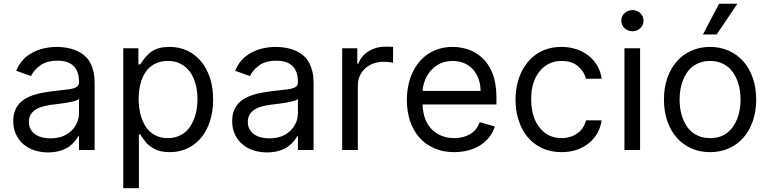

<svg xmlns="http://www.w3.org/2000/svg" viewBox="-20 -804 4124 1029"><path d="M51.1 -154.8Q51.1 -186.1 59.8 -209.2Q68.5 -232.2 83.6 -248.9Q98.7 -265.6 119.1 -277Q139.6 -288.4 163 -295.8Q186.4 -303.3 212 -307.7Q237.6 -312.1 262.8 -315.3Q300.1 -320.3 326.7 -322.8Q353.3 -325.3 370.4 -329.5Q387.4 -333.8 395.4 -341.6Q403.4 -349.4 403.4 -365.1V-367.9Q403.4 -420.5 374.8 -449.6Q346.2 -478.7 288.4 -478.7Q229 -478.7 194.2 -452.4Q159.8 -426.5 146.3 -396.3L66.8 -424.7Q77.8 -450.3 91.8 -469.5Q105.8 -488.6 123.9 -502.5Q141.7 -516.3 161.4 -525.9Q181.1 -535.5 201.9 -541.4Q222.7 -547.2 243.8 -549.9Q264.9 -552.6 285.5 -552.6Q298.7 -552.6 314.1 -551.1Q329.5 -549.7 346.1 -546.3Q362.6 -543 379.6 -536.8Q396.7 -530.5 412.6 -521Q428.6 -511.4 442.3 -497.2Q456 -483 465.9 -463.1Q475.9 -443.2 481.5 -417.6Q487.2 -392 487.2 -359.4V0H403.4V-73.9H399.1Q390.6 -56.5 370.7 -35.9Q360.8 -25.6 347.7 -16.7Q334.5 -7.8 318 -1.2Q301.5 5.3 281.4 9.1Q261.4 12.8 237.2 12.8Q198.5 12.8 164.4 1.6Q130.3 -9.6 105.3 -31.1Q80.3 -52.6 65.7 -83.8Q51.1 -115.1 51.1 -154.8ZM134.9 -150.6Q134.9 -126.1 145.1 -109.4Q155.2 -92.7 171.5 -82.2Q187.9 -71.7 208.5 -67.1Q229 -62.5 250 -62.5Q299.7 -62.5 334.2 -82Q351.2 -91.6 364.2 -104.6Q377.1 -117.5 385.8 -132.5Q394.5 -147.4 399 -163.9Q403.4 -180.4 403.4 -197.4V-274.1Q399.9 -269.9 390.3 -266.2Q380.7 -262.4 367.4 -259.4Q354 -256.4 338.8 -253.7Q323.5 -251.1 308.6 -249.1Q293.7 -247.2 280.5 -245.6Q267.4 -244 258.5 -242.9Q234 -239.7 211.6 -233.8Q189.3 -228 172.2 -217.5Q155.2 -207 145.1 -190.9Q134.9 -174.7 134.9 -150.6Z M640.6 204.5V-545.5H721.6V-458.8H731.5Q747.2 -483.3 762.8 -501.1Q778.4 -518.8 796.7 -530.4Q815 -541.9 837.4 -547.2Q859.7 -552.6 889.2 -552.6Q940.3 -552.6 983.1 -532.7Q1025.9 -512.8 1056.8 -476Q1087.7 -439.3 1104.9 -387.4Q1122.2 -335.6 1122.2 -271.3Q1122.2 -206.3 1105.1 -154.1Q1088.1 -101.9 1057.4 -65.2Q1026.6 -28.4 984.2 -8.5Q941.8 11.4 890.6 11.4Q838.1 11.4 806.5 -6.4Q774.5 -23.8 757.8 -46.5Q749.3 -57.9 742.7 -67.1Q736.2 -76.3 731.5 -83.8H724.4V204.5ZM723 -272.7Q723 -247.9 726.6 -222.7Q730.1 -197.4 737.7 -174.2Q745.4 -150.9 757.5 -130.9Q769.5 -110.8 786.9 -95.9Q804.3 -81 827.2 -72.4Q850.1 -63.9 879.3 -63.9Q908 -63.9 930.9 -72.3Q953.8 -80.6 971.6 -95.3Q989.3 -110.1 1002 -130.1Q1014.6 -150.2 1022.7 -173.3Q1030.9 -196.4 1034.6 -221.8Q1038.4 -247.2 1038.4 -272.7Q1038.4 -315.7 1028.4 -353Q1018.5 -390.3 998.8 -418Q979 -445.7 949.2 -461.5Q919.4 -477.3 879.3 -477.3Q850.1 -477.3 827.1 -469.1Q804 -460.9 786.6 -446.7Q769.2 -432.5 757.1 -413Q745 -393.5 737.4 -370.7Q729.8 -348 726.4 -323Q723 -297.9 723 -272.7Z M1224.4 -154.8Q1224.4 -186.1 1233.1 -209.2Q1241.8 -232.2 1256.9 -248.9Q1272 -265.6 1292.4 -277Q1312.9 -288.4 1336.3 -295.8Q1359.7 -303.3 1385.3 -307.7Q1410.9 -312.1 1436.1 -315.3Q1473.4 -320.3 1500 -322.8Q1526.6 -325.3 1543.7 -329.5Q1560.7 -333.8 1568.7 -341.6Q1576.7 -349.4 1576.7 -365.1V-367.9Q1576.7 -420.5 1548.1 -449.6Q1519.5 -478.7 1461.6 -478.7Q1402.3 -478.7 1367.5 -452.4Q1333.1 -426.5 1319.6 -396.3L1240.1 -424.7Q1251.1 -450.3 1265.1 -469.5Q1279.1 -488.6 1297.2 -502.5Q1315 -516.3 1334.7 -525.9Q1354.4 -535.5 1375.2 -541.4Q1396 -547.2 1417.1 -549.9Q1438.2 -552.6 1458.8 -552.6Q1471.9 -552.6 1487.4 -551.1Q1502.8 -549.7 1519.4 -546.3Q1535.9 -543 1552.9 -536.8Q1570 -530.5 1585.9 -521Q1601.9 -511.4 1615.6 -497.2Q1629.3 -483 1639.2 -463.1Q1649.1 -443.2 1654.8 -417.6Q1660.5 -392 1660.5 -359.4V0H1576.7V-73.9H1572.4Q1563.9 -56.5 1544 -35.9Q1534.1 -25.6 1521 -16.7Q1507.8 -7.8 1491.3 -1.2Q1474.8 5.3 1454.7 9.1Q1434.7 12.8 1410.5 12.8Q1371.8 12.8 1337.7 1.6Q1303.6 -9.6 1278.6 -31.1Q1253.6 -52.6 1239 -83.8Q1224.4 -115.1 1224.4 -154.8ZM1308.2 -150.6Q1308.2 -126.1 1318.4 -109.4Q1328.5 -92.7 1344.8 -82.2Q1361.2 -71.7 1381.7 -67.1Q1402.3 -62.5 1423.3 -62.5Q1473 -62.5 1507.5 -82Q1524.5 -91.6 1537.5 -104.6Q1550.4 -117.5 1559.1 -132.5Q1567.8 -147.4 1572.3 -163.9Q1576.7 -180.4 1576.7 -197.4V-274.1Q1573.2 -269.9 1563.6 -266.2Q1554 -262.4 1540.7 -259.4Q1527.3 -256.4 1512.1 -253.7Q1496.8 -251.1 1481.9 -249.1Q1467 -247.2 1453.8 -245.6Q1440.7 -244 1431.8 -242.9Q1407.3 -239.7 1384.9 -233.8Q1362.6 -228 1345.5 -217.5Q1328.5 -207 1318.4 -190.9Q1308.2 -174.7 1308.2 -150.6Z M1813.9 0V-545.5H1894.9V-463.1H1900.6Q1908.7 -485.1 1923.5 -502Q1938.2 -518.8 1957 -530.4Q1975.9 -541.9 1997.9 -547.9Q2019.9 -554 2042.6 -554Q2047.6 -554 2053.8 -554Q2060 -554 2066.1 -553.8Q2072.1 -553.6 2077.6 -553.3Q2083.1 -552.9 2086.6 -552.6V-467.3Q2084.5 -468 2079.4 -468.9Q2074.2 -469.8 2067.3 -470.7Q2060.4 -471.6 2052.2 -472.3Q2044 -473 2035.5 -473Q2007.5 -473 1982.2 -464.1Q1957 -455.3 1938.4 -438.6Q1919.7 -421.9 1908.7 -398.3Q1897.7 -374.6 1897.7 -345.2V0Z M2160.5 -268.5Q2160.5 -305.4 2167.3 -340.9Q2174 -376.4 2187.7 -408Q2201.3 -439.6 2221.9 -466.1Q2242.5 -492.5 2269.9 -511.7Q2297.2 -530.9 2331.3 -541.7Q2365.4 -552.6 2406.2 -552.6Q2448.9 -552.6 2490.4 -538.5Q2532 -524.5 2566.1 -492.5Q2600.1 -460.6 2620.4 -408.4Q2640.6 -356.2 2640.6 -279.8V-244.3H2244.7Q2247.5 -157.7 2294.4 -110.4Q2340.9 -63.9 2414.8 -63.9Q2464.1 -63.9 2499.6 -85.2Q2535.2 -106.5 2551.1 -149.1L2632.1 -126.4Q2621.1 -90.9 2598.9 -64.8Q2576.7 -38.7 2547.6 -21.8Q2518.5 -5 2484.2 3.2Q2449.9 11.4 2414.8 11.4Q2355.8 11.4 2308.6 -8.9Q2261.4 -29.1 2228.5 -65.9Q2195.7 -102.6 2178.1 -154.1Q2160.5 -205.6 2160.5 -268.5ZM2244.7 -316.8H2555.4Q2555.4 -350.5 2545.3 -379.8Q2535.2 -409.1 2516 -430.8Q2496.8 -452.4 2469.1 -464.8Q2441.4 -477.3 2406.2 -477.3Q2358.3 -477.3 2323.2 -454.9Q2305.8 -443.9 2291.7 -428.8Q2277.7 -413.7 2267.8 -395.8Q2257.8 -377.8 2252 -357.8Q2246.1 -337.7 2244.7 -316.8Z M2988.6 -552.6Q3031.6 -552.6 3068.7 -540.3Q3105.8 -528.1 3134.2 -505.7Q3162.6 -483.3 3180.9 -451.9Q3199.2 -420.5 3204.5 -382.1H3120.7Q3110.8 -420.1 3078.5 -448.5Q3045.5 -477.3 2990.1 -477.3Q2916.9 -477.3 2871.8 -421.5Q2826.7 -365.8 2826.7 -272.7Q2826.7 -178.3 2871.1 -121.1Q2915.5 -63.9 2990.1 -63.9Q3014.6 -63.9 3035.9 -70.5Q3057.2 -77.1 3074.2 -89.3Q3091.3 -101.6 3103.2 -119.1Q3115.1 -136.7 3120.7 -159.1H3204.5Q3199.2 -122.9 3182 -91.8Q3164.8 -60.7 3137.3 -37.8Q3109.7 -14.9 3072.6 -1.8Q3035.5 11.4 2990.1 11.4Q2929.7 11.4 2883.5 -10.8Q2837.4 -33 2806.1 -71.4Q2774.9 -109.7 2758.9 -160.9Q2742.9 -212 2742.9 -269.9Q2742.9 -306.8 2749.8 -342.2Q2756.7 -377.5 2770.4 -408.9Q2784.1 -440.3 2804.7 -466.6Q2825.3 -492.9 2852.5 -512.1Q2879.6 -531.2 2913.7 -541.9Q2947.8 -552.6 2988.6 -552.6Z M3326.7 0V-545.5H3410.5V0ZM3309.7 -693.2Q3309.7 -705.6 3314.5 -715.9Q3319.2 -726.2 3327.6 -733.8Q3335.9 -741.5 3346.8 -745.7Q3357.6 -750 3369.3 -750Q3381.4 -750 3392.2 -745.7Q3403.1 -741.5 3411.2 -733.8Q3419.4 -726.2 3424.2 -715.9Q3429 -705.6 3429 -693.2Q3429 -681.1 3424.2 -670.6Q3419.4 -660.2 3411.2 -652.5Q3403.1 -644.9 3392.2 -640.6Q3381.4 -636.4 3369.3 -636.4Q3357.6 -636.4 3346.8 -640.6Q3335.9 -644.9 3327.6 -652.5Q3319.2 -660.2 3314.5 -670.6Q3309.7 -681.1 3309.7 -693.2Z M3785.5 -552.6Q3840.6 -552.6 3886 -532.1Q3931.5 -511.7 3964.1 -474.6Q3996.8 -437.5 4014.7 -385.5Q4032.7 -333.5 4032.7 -269.9Q4032.7 -207 4014.7 -155.2Q3996.8 -103.3 3964.1 -66.2Q3931.5 -29.1 3886 -8.9Q3840.6 11.4 3785.5 11.4Q3730.5 11.4 3685 -8.9Q3639.6 -29.1 3606.9 -66.2Q3574.2 -103.3 3556.3 -155.2Q3538.4 -207 3538.4 -269.9Q3538.4 -333.5 3556.3 -385.5Q3574.2 -437.5 3606.9 -474.6Q3639.6 -511.7 3685 -532.1Q3730.5 -552.6 3785.5 -552.6ZM3785.5 -63.9Q3841.6 -63.9 3877.8 -92.7Q3896 -107.2 3909.3 -126.4Q3922.6 -145.6 3931.5 -168.3Q3940.3 -191.1 3944.6 -216.8Q3948.9 -242.5 3948.9 -269.9Q3948.9 -295.5 3945 -320.7Q3941.1 -345.9 3932.7 -368.8Q3924.4 -391.7 3911.4 -411.6Q3898.4 -431.5 3880.3 -446Q3862.2 -460.6 3838.6 -468.9Q3815 -477.3 3785.5 -477.3Q3756.4 -477.3 3733.1 -469.1Q3709.9 -460.9 3691.6 -446.7Q3673.3 -432.5 3660.2 -412.8Q3647 -393.1 3638.7 -370.2Q3630.3 -347.3 3626.2 -321.7Q3622.2 -296.2 3622.2 -269.9Q3622.2 -244.7 3626.1 -219.5Q3630 -194.2 3638.3 -171.3Q3646.7 -148.4 3659.6 -128.7Q3672.6 -109 3690.7 -94.6Q3708.8 -80.3 3732.4 -72.1Q3756 -63.9 3785.5 -63.9ZM3747.2 -619.3 3833.8 -784.1H3931.8L3821 -619.3Z"/></svg>

Font: Inter P
Style: Regular
Weight: 400
Designer: Rasmus Andersson
Foundry: rsms
Version: Version 3.018;git-588b23468